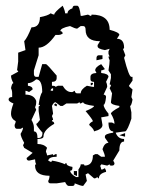

<svg xmlns="http://www.w3.org/2000/svg" viewBox="-20 -625 484 655"><path d="M193.8 -605.5Q202.1 -587.9 202.1 -579.6H210.4Q210.4 -590.8 227.1 -596.7Q228 -605.5 234.9 -605.5H243.2Q251.5 -605.5 255.4 -570.8H259.8L280.3 -575.2L288.6 -570.8Q292.5 -570.8 292.5 -575.2Q354 -575.2 354 -523.4Q387.2 -514.6 387.2 -505.9L378.9 -492.7Q403.3 -492.7 403.3 -462.4Q403.3 -458.5 399.4 -458.5L407.7 -436.5L403.3 -427.7Q419.9 -362.8 428.2 -362.8H432.1V-350.1L419.9 -332.5Q419.9 -329.6 432.1 -319.8Q428.2 -296.9 428.2 -293.9L432.1 -285.2Q428.2 -263.7 423.8 -263.7L428.2 -241.7V-220.2Q415.5 -181.2 407.7 -176.8Q403.8 -176.8 374.5 -172.4Q382.8 -150.9 403.3 -150.9V-142.1Q387.2 -142.1 387.2 -111.8L366.2 -77.1L370.6 -68.8Q370.6 -60.1 362.3 -60.1H358.4Q354 -60.1 354 -64.5L345.7 -60.1L325.2 -64.5Q325.2 -60.1 321.3 -60.1Q325.2 -51.8 325.2 -46.9H329.6L337.9 -51.3L341.8 -42.5V-38.6Q317.4 -32.7 317.4 -16.6Q313 -16.6 313 -21L304.7 -16.6H300.8L280.3 -34.2L272 -29.8L276.4 -7.8L263.7 9.3Q255.9 9.3 234.9 0.5Q234.9 9.3 227.1 9.3H214.4Q208.5 9.3 202.1 -3.9L173.3 0.5H152.8Q144.5 0.5 144.5 -7.8Q148.9 -15.6 148.9 -25.4Q99.6 -25.4 99.6 -60.1Q99.6 -64.5 103.5 -64.5Q99.6 -71.8 99.6 -81.5L79.1 -77.1Q70.8 -77.1 70.8 -85.9L91.3 -103.5L62.5 -120.6L58.6 -129.4L62.5 -137.7Q50.3 -159.7 50.3 -168.5Q58.6 -182.1 58.6 -189.9L50.3 -185.5H38.1Q29.8 -185.5 29.8 -198.7Q33.7 -207 33.7 -211.4Q17.6 -220.2 17.6 -237.3Q17.6 -250.5 25.9 -272Q9.3 -278.8 9.3 -285.2Q9.3 -293.9 21.5 -293.9V-306.6Q21.5 -316.4 17.6 -324.2Q20.5 -341.3 25.9 -341.3Q17.6 -355.5 17.6 -367.2L42 -380.4Q42 -384.8 38.1 -384.8L42 -415V-445.3L66.9 -454.1L62.5 -484.4Q73.7 -496.6 87.4 -531.7Q116.2 -531.7 116.2 -566.4Q144 -571.8 152.8 -579.6Q161.1 -575.2 165 -575.2Q165 -583 193.8 -605.5ZM186 -519Q193.8 -517.6 193.8 -510.3Q186 -505.9 181.6 -505.9H169.4Q138.7 -462.4 111.8 -462.4V-436.5L95.7 -384.8V-371.6Q96.7 -362.8 103.5 -362.8H111.8L124 -406.2H136.7Q140.6 -406.2 173.3 -367.2V-358.9Q173.3 -345.7 157.2 -345.7V-332.5Q169.4 -332.5 169.4 -328.6L177.7 -332.5H193.8Q206.5 -311 222.7 -311H227.1L234.9 -315.4Q236.3 -306.6 243.2 -306.6H255.4Q255.4 -319.8 276.4 -332.5L296.9 -328.6H300.8V-345.7Q288.6 -345.7 288.6 -354.5V-362.8Q288.6 -375 309.1 -376L304.7 -384.8Q304.7 -396 325.2 -406.2L337.9 -389.2Q329.6 -384.8 325.2 -384.8V-376Q350.1 -373.5 350.1 -362.8L341.8 -345.7Q345.7 -338.4 345.7 -328.6L333.5 -302.2Q341.8 -301.3 341.8 -293.9Q338.9 -267.6 333.5 -267.6Q333.5 -257.3 350.1 -237.3V-229L325.2 -224.6Q329.6 -201.7 329.6 -198.7Q329.6 -184.1 300.8 -176.8Q300.8 -184.1 284.2 -198.7Q284.2 -204.6 296.9 -211.4Q296.9 -216.3 272 -246.1Q300.8 -257.8 300.8 -263.7Q263.7 -268.6 263.7 -276.4L255.4 -272Q251.5 -272 251.5 -276.4L243.2 -272H206.5L193.8 -263.7H186L169.4 -276.4Q163.6 -276.4 157.2 -263.7L161.1 -237.3L157.2 -229Q161.1 -220.2 161.1 -215.8Q157.2 -215.8 157.2 -211.4Q165 -210 165 -202.6Q128.4 -181.2 128.4 -159.7Q128.4 -150.9 107.9 -150.9V-133.8Q129.9 -133.8 140.6 -120.6Q136.7 -112.3 136.7 -107.4Q140.6 -99.1 140.6 -94.7L161.1 -99.1V-94.7L169.4 -99.1H173.3V-90.3Q147 -90.3 144.5 -77.1L152.8 -72.8Q157.2 -72.8 157.2 -77.1Q184.1 -72.8 202.1 -64.5Q202.1 -68.8 206.5 -68.8Q206.5 -58.6 227.1 -55.7V-51.3Q227.1 -42.5 218.8 -42.5Q221.2 -31.2 239.3 -21H247.6V-46.9Q255.4 -57.6 255.4 -64.5H263.7Q268.1 -64.5 268.1 -60.1Q296.9 -60.1 296.9 -94.7L304.7 -99.1H313L325.2 -90.3H337.9Q337.9 -97.7 329.6 -116.2Q336.4 -137.7 350.1 -137.7L337.9 -155.3V-159.7Q337.9 -168.5 366.2 -172.4V-176.8Q350.1 -176.8 350.1 -207H362.3L370.6 -202.6Q370.6 -217.3 358.4 -237.3Q358.4 -243.7 387.2 -259.3V-263.7Q358.4 -267.6 358.4 -276.4L362.3 -306.6L354 -324.2L358.4 -332.5Q358.4 -336.9 354 -336.9L358.4 -358.9V-371.6L350.1 -384.8Q354 -408.7 354 -419.4Q350.1 -427.7 350.1 -432.1H354L350.1 -440.9V-449.7L354 -458.5L337.9 -454.1Q313 -458.5 313 -466.8V-471.2L321.3 -484.4Q272 -484.4 272 -523.4Q272 -536.1 263.7 -536.1H255.4L243.2 -527.3Q236.3 -527.3 218.8 -536.1Q186 -529.3 186 -519ZM317.4 -436.5H329.6V-423.8L309.1 -419.4V-427.7Q310.1 -436.5 317.4 -436.5ZM289.6 -342.3H297.4Q297.4 -334 289.6 -334ZM75.2 -341.3V-332.5Q91.3 -330.6 91.3 -319.8L79.1 -311Q71.3 -315.4 66.9 -315.4V-302.2Q95.7 -302.2 103.5 -280.8V-276.4Q103.5 -266.6 99.6 -259.3L103.5 -250.5L87.4 -215.8Q95.7 -201.7 95.7 -189.9V-176.8Q107.9 -176.8 107.9 -154.3H111.8Q125 -154.3 125 -172.4Q103.5 -196.8 103.5 -202.6Q106.9 -202.6 116.2 -215.8L111.8 -246.1V-259.3Q111.8 -263.7 116.2 -263.7Q116.2 -267.6 111.8 -267.6Q116.2 -300.3 124 -311Q124 -353.5 103.5 -354.5Q88.9 -341.3 75.2 -341.3ZM152.8 -315.4H161.1V-324.2Q152.8 -322.8 152.8 -315.4ZM168.5 -272 175.3 -268.1 172.4 -262.2 164.1 -266.6ZM242.7 -41.5V-24.4L231.9 -29.3V-41.5ZM406.7 -170.9V-158.7L387.2 -163.6Z"/></svg>

Font: Truetypewriter PolyglOTT
Style: Regular
Weight: 400
Designer: Sergey Beatoff a.k.a. Sam_T
Version: Version 3.76